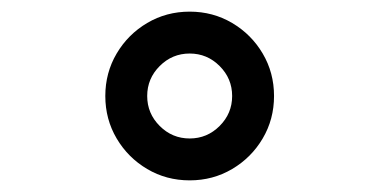

<svg xmlns="http://www.w3.org/2000/svg" viewBox="-20 -734 652 330"><path d="M306 -424Q266 -424 233 -443.5Q200 -463 180.5 -496Q161 -529 161 -569Q161 -609 180.5 -642Q200 -675 233 -694.5Q266 -714 306 -714Q346 -714 379 -694.5Q412 -675 431.5 -642Q451 -609 451 -569Q451 -529 431.5 -496Q412 -463 379 -443.5Q346 -424 306 -424ZM306 -496Q336 -496 357.5 -517.5Q379 -539 379 -569Q379 -599 357.5 -620.5Q336 -642 306 -642Q276 -642 254.5 -620.5Q233 -599 233 -569Q233 -539 254.5 -517.5Q276 -496 306 -496Z"/></svg>

Font: Space Mono
Style: Regular
Weight: 400
Monospace: yes
Designer: Colophon Foundry + Benjamin Critton
Foundry: Colophon Foundry & Benjamin Critton
Version: Version 1.003; ttfautohint (v1.8.4.7-5d5b)